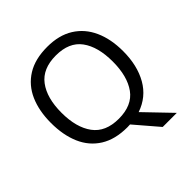

<svg xmlns="http://www.w3.org/2000/svg" viewBox="-230 -898 1242 1242"><g transform="rotate(-45 390.5 -277.5)"><path d="M720 -358Q720 -227 667.5 -135Q615 -43 512 -8L683 170H554L416 9Q410 9 403.5 9.5Q397 10 391 10Q280 10 206.5 -36Q133 -82 97 -165Q61 -248 61 -359Q61 -469 97 -551Q133 -633 206.5 -679Q280 -725 392 -725Q499 -725 572 -679.5Q645 -634 682.5 -551.5Q720 -469 720 -358ZM156 -358Q156 -223 213 -145.5Q270 -68 391 -68Q513 -68 569 -145.5Q625 -223 625 -358Q625 -493 569 -569.5Q513 -646 392 -646Q271 -646 213.5 -569.5Q156 -493 156 -358Z"/></g></svg>

Font: Noto Sans Hanunoo
Style: Regular
Weight: 400
Designer: Monotype Design Team
Foundry: Monotype Imaging Inc.
Version: Version 2.003; ttfautohint (v1.8.4.7-5d5b)